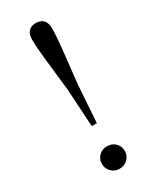

<svg xmlns="http://www.w3.org/2000/svg" viewBox="-197 -800 701 867"><g transform="rotate(-30 154.0 -367.0)"><path d="M154.2 12.8Q128.5 12.8 111.6 -4.7Q94.8 -22.2 94.8 -46.4Q94.8 -70.4 111.6 -87.2Q128.5 -104.1 154.2 -104.1Q180.2 -104.1 197.2 -87.2Q214.1 -70.4 214.1 -46.4Q214.1 -22.2 197.2 -4.7Q180.2 12.8 154.2 12.8ZM154.2 -746.8Q178.5 -746.8 192.4 -732.6Q206.2 -718.3 206.2 -689.5Q206.2 -650.3 199.2 -584.7Q192.3 -519.1 180.4 -412L167.1 -217H140.6L129 -412Q117.2 -519.1 109.8 -584.7Q102.5 -650.3 102.5 -689.5Q102.5 -718.3 116.2 -732.6Q130 -746.8 154.2 -746.8Z"/></g></svg>

Font: Noto Serif KR
Style: Regular
Weight: 200
Designer: Ryoko NISHIZUKA 西塚涼子 (kana & ideographs); Frank Grießhammer (Latin, Greek & Cyrillic); Wenlong ZHANG 张文龙 (bopomofo); San
Foundry: Adobe
Version: Version 2.001;hotconv 1.1.0;makeotfexe 2.6.0